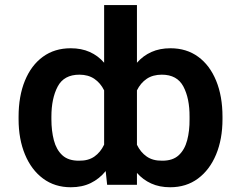

<svg xmlns="http://www.w3.org/2000/svg" viewBox="-20 -748 976 777"><path d="M880.4 -275.4V-265.6Q880.4 -185.1 854.5 -122.8Q828.6 -60.5 781.2 -25.4Q733.9 9.8 668.5 9.8Q625.5 9.8 592 -5.4Q558.6 -20.5 534.2 -48.3V0H413.6L407.7 -55.7Q382.3 -24.4 347.4 -7.3Q312.5 9.8 266.6 9.8Q201.7 9.8 154.3 -25.4Q106.9 -60.5 81.1 -122.8Q55.2 -185.1 55.2 -265.6V-275.4Q55.2 -358.9 80.8 -421.4Q106.4 -483.9 153.6 -518.3Q200.7 -552.7 266.1 -552.7Q309.6 -552.7 343.3 -537.6Q377 -522.5 401.4 -494.1V-727.5H534.2V-494.1Q559.1 -522.5 592.8 -537.6Q626.5 -552.7 669.9 -552.7Q734.9 -552.7 782 -518.3Q829.1 -483.9 854.7 -421.4Q880.4 -358.9 880.4 -275.4ZM747.1 -265.6V-275.4Q747.6 -349.6 722.2 -397.7Q696.8 -445.8 634.8 -445.8Q598.6 -445.8 573.7 -429Q548.8 -412.1 534.2 -382.3V-162.1Q548.8 -131.8 573.7 -114.5Q598.6 -97.2 635.7 -97.7Q678.7 -97.2 703.1 -119.6Q727.5 -142.1 737.5 -180.4Q747.6 -218.8 747.1 -265.6ZM188 -275.4V-265.6Q188 -218.8 198 -180.4Q208 -142.1 232.4 -119.6Q256.8 -97.2 300.3 -97.7Q337.4 -97.2 362.1 -114.5Q386.7 -131.8 401.4 -162.6V-382.3Q386.7 -412.1 361.8 -429Q336.9 -445.8 301.3 -445.8Q238.8 -445.8 213.4 -397.7Q188 -349.6 188 -275.4Z"/></svg>

Font: Inter Semi Bold
Style: Regular
Weight: 600
Designer: Rasmus Andersson
Foundry: rsms
Version: Version 4.000;git-e0f93cc